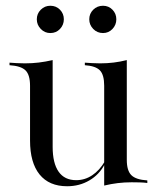

<svg xmlns="http://www.w3.org/2000/svg" viewBox="-20 -632 549 664"><path d="M212.1 12.1Q150 12.1 116.9 -28.6Q83.9 -69.4 83.9 -146V-335.5Q83.9 -373.4 68.1 -388.7Q52.4 -404 12.9 -406.5V-415.3Q23.4 -414.5 37.5 -413.7Q51.6 -412.9 66.1 -412.9Q91.1 -412.9 114.1 -415.7Q137.1 -418.5 162.1 -424.2V-124.2Q162.1 -67.7 182.7 -38.3Q203.2 -8.9 243.5 -8.9Q273.4 -8.9 298.8 -25.8Q324.2 -42.7 342.7 -74.2L341.9 -63.7Q323.4 -28.2 289.1 -8.1Q254.8 12.1 212.1 12.1ZM340.3 9.7V-335.5Q340.3 -373.4 325.4 -388.7Q310.5 -404 273.4 -406.5V-415.3Q283.9 -414.5 298.4 -413.7Q312.9 -412.9 326.6 -412.9Q350.8 -412.9 373.4 -415.7Q396 -418.5 418.5 -424.2V-79Q418.5 -41.9 434.3 -26.2Q450 -10.5 489.5 -8.1V0.8Q478.2 -0.8 463.3 -1.2Q448.4 -1.6 435.5 -1.6Q410.5 -1.6 387.5 1.2Q364.5 4 340.3 9.7ZM336.3 -517.7Q316.1 -517.7 302.4 -531.9Q288.7 -546 288.7 -565.3Q288.7 -584.7 302.4 -598.4Q316.1 -612.1 336.3 -612.1Q355.6 -612.1 369 -598.4Q382.3 -584.7 382.3 -565.3Q382.3 -546 369 -531.9Q355.6 -517.7 336.3 -517.7ZM154 -517.7Q134.7 -517.7 121 -531.9Q107.3 -546 107.3 -565.3Q107.3 -584.7 121 -598.4Q134.7 -612.1 154 -612.1Q174.2 -612.1 187.5 -598.4Q200.8 -584.7 200.8 -565.3Q200.8 -546 187.5 -531.9Q174.2 -517.7 154 -517.7Z"/></svg>

Font: Playfair 144pt
Style: Regular
Weight: 400
Designer: Claus Eggers Sørensen
Foundry: Claus Eggers Sørensen
Version: Version 2.001;gftools[0.9.30]